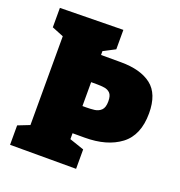

<svg xmlns="http://www.w3.org/2000/svg" viewBox="-129 -819 872 929"><g transform="rotate(20 307.5 -355.0)"><path d="M24 0V-100L108 -133L84 -95V-610L108 -571L24 -605V-705L349 -710V-610L268 -568L289 -606V-524L259 -559H391Q493 -559 548.5 -516Q604 -473 604 -373Q604 -260 535 -208Q466 -156 351 -156H259L289 -191V-97L264 -134L364 -100V0ZM289 -266 259 -296H308Q330 -296 350.5 -298.5Q371 -301 385 -314.5Q399 -328 399 -360Q399 -390 387 -402Q375 -414 357 -416.5Q339 -419 320 -419H259L289 -449Z"/></g></svg>

Font: Bitter Thin Black
Style: Regular
Weight: 900
Version: Version 3.020